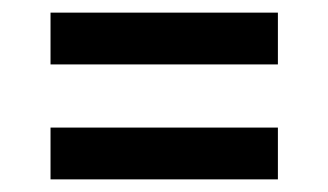

<svg xmlns="http://www.w3.org/2000/svg" viewBox="-20 -405 520 304"><path d="M60 -303V-385H420V-303ZM60 -121V-203H420V-121Z"/></svg>

Font: Saira Condensed SemiBold
Style: Regular
Weight: 600
Width: 3
Designer: Hector Gatti with collaboration of the Omnibus-Type team
Foundry: Omnibus-Type
Version: Version 1.100